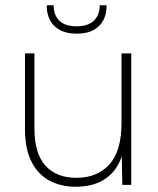

<svg xmlns="http://www.w3.org/2000/svg" viewBox="-20 -703 601 730"><path d="M385 -675Q385 -651 373.5 -627.5Q362 -604 337 -589.5Q312 -575 271 -575Q232 -575 206.5 -589.5Q181 -604 169.5 -627.5Q158 -651 158 -676V-683H184Q184 -645 206 -624Q228 -603 271 -603Q314 -603 336.5 -624Q359 -645 359 -683H385ZM479 0H445L443 -109Q425 -54 381 -23.5Q337 7 267 7Q212 7 168.5 -16Q125 -39 100 -87.5Q75 -136 75 -212V-500H111V-213Q111 -120 152.5 -73.5Q194 -27 271 -27Q350 -27 396 -78Q442 -129 442 -236V-500H479Z"/></svg>

Font: Albert Sans ExtraLight
Style: Regular
Weight: 250
Designer: Andreas Rasmussen
Foundry: a.Foundry
Version: Version 1.025